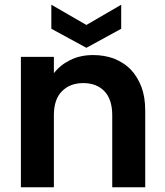

<svg xmlns="http://www.w3.org/2000/svg" viewBox="-20 -796 701 816"><path d="M457 -306.2Q457 -373.5 423.8 -408.2Q390.6 -442.9 334 -442.9Q277.8 -442.9 243.2 -408.2Q209 -374 209 -306.2V0H68.8V-554.2H209V-484.9Q236.8 -520.5 278.8 -541Q321.3 -562 376 -562Q423.3 -562 464.8 -546.9Q509.3 -528.3 535.2 -501Q564 -470.7 581.1 -426.8Q597.2 -383.8 597.2 -325.2V0H457ZM198.2 -673.8V-775.9L347.2 -689.9L495.1 -775.9V-673.8L347.2 -592.8Z"/></svg>

Font: PoppinsZ SemiBold
Style: Regular
Weight: 600
Designer: Ninad Kale (Devanagari), Jonny Pinhorn (Latin)
Foundry: Indian Type Foundry
Version: Version 3.002;FEAKit 1.0